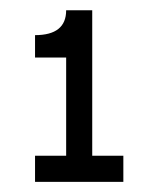

<svg xmlns="http://www.w3.org/2000/svg" viewBox="-20 -799 311 377"><path d="M222.2 -441.9H48.8V-493.2H109.9V-686H48.8V-730Q109.9 -730 109.9 -778.8H161.1V-493.2H222.2Z"/></svg>

Font: Catrinity
Style: Regular
Weight: 400
Designer: Alexander Lange
Foundry: High-Logic / Made with FontCreator
Version: Version 2.090;May 20, 2024;FontCreator 15.0.0.2974 64-bit